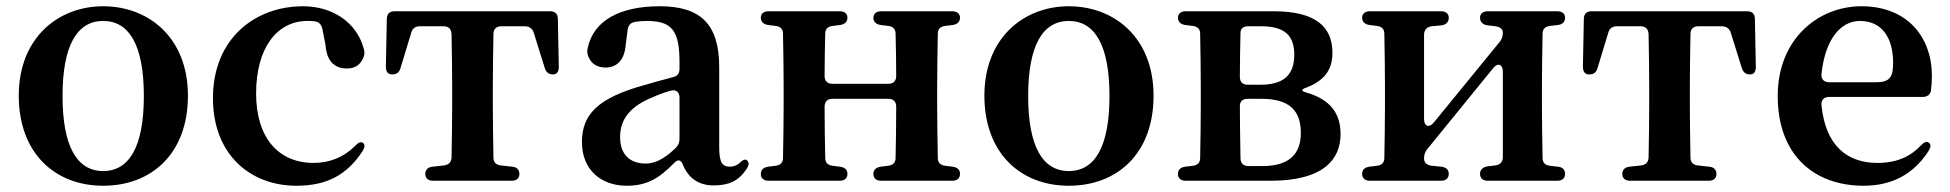

<svg xmlns="http://www.w3.org/2000/svg" viewBox="-20 -571 6236 614"><path d="M310 23C464 23 581 -79 581 -265C581 -451 455 -551 310 -551C166 -551 40 -450 40 -265C40 -82 155 23 310 23ZM180 -264C180 -425 226 -504 310 -504C394 -504 440 -425 440 -264C440 -103 394 -24 310 -24C226 -24 180 -103 180 -264Z M928 23C1027 23 1090 -13 1139 -87C1147 -99 1148 -108 1141 -114C1134 -119 1125 -115 1114 -103C1080 -69 1035 -50 983 -50C870 -50 799 -131 799 -272C799 -418 866 -504 963 -504C971 -504 979 -504 986 -503C1001 -501 1008 -492 1011 -478L1021 -427C1025 -371 1054 -352 1089 -352C1113 -352 1130 -361 1141 -384C1146 -396 1147 -404 1143 -416C1121 -498 1045 -551 949 -551C796 -551 661 -448 661 -257C661 -77 780 23 928 23Z M1217 -510 1214 -358C1214 -341 1221 -333 1234 -333C1248 -333 1257 -339 1261 -354L1295 -466C1299 -481 1309 -487 1323 -487H1398C1414 -487 1423 -479 1424 -462C1425 -409 1426 -342 1426 -296V-232C1426 -187 1425 -121 1424 -67C1423 -52 1415 -44 1400 -42L1364 -38C1349 -37 1340 -28 1340 -15C1340 -1 1349 7 1365 7H1616C1632 7 1641 -1 1641 -15C1641 -29 1632 -37 1617 -38L1581 -42C1566 -44 1558 -52 1558 -68C1557 -121 1556 -187 1556 -232V-296C1556 -342 1557 -409 1558 -462C1558 -478 1567 -487 1583 -487H1658C1672 -487 1683 -480 1687 -466L1722 -354C1726 -340 1735 -333 1748 -333C1761 -333 1767 -341 1767 -358L1764 -510C1764 -527 1755 -535 1739 -535H1242C1226 -535 1217 -527 1217 -510Z M1984 23C2049 23 2088 -1 2134 -48C2148 -63 2157 -61 2164 -44C2181 -2 2214 22 2262 22C2310 22 2342 8 2367 -30C2376 -43 2376 -52 2369 -58C2362 -64 2355 -59 2343 -48C2334 -41 2325 -38 2314 -38C2290 -38 2280 -51 2280 -100V-356C2280 -494 2220 -551 2090 -551C1960 -551 1879 -504 1860 -420C1857 -408 1857 -400 1862 -389C1872 -365 1892 -355 1917 -355C1948 -355 1977 -374 1981 -428L1987 -475C1989 -490 1996 -498 2010 -501C2023 -503 2035 -504 2047 -504C2126 -504 2153 -477 2153 -373V-351C2153 -336 2146 -327 2131 -324C2100 -316 2069 -307 2041 -299C1892 -258 1841 -205 1841 -117C1841 -27 1903 23 1984 23ZM1963 -133C1963 -191 1997 -233 2072 -262C2085 -268 2103 -275 2125 -281C2142 -286 2153 -276 2153 -259V-127C2153 -115 2149 -105 2139 -96C2100 -59 2071 -48 2045 -48C1994 -48 1963 -77 1963 -133Z M2438 7H2665C2681 7 2690 -1 2690 -15C2690 -29 2681 -36 2666 -38L2642 -41C2627 -43 2619 -51 2619 -66C2618 -113 2617 -172 2617 -230C2617 -246 2626 -255 2642 -255H2821C2837 -255 2846 -246 2846 -230C2846 -172 2845 -113 2844 -66C2844 -51 2836 -43 2821 -41L2797 -38C2782 -36 2773 -28 2773 -15C2773 -1 2782 7 2798 7H3025C3041 7 3050 -1 3050 -15C3050 -29 3041 -36 3026 -38L3002 -41C2987 -43 2979 -51 2979 -66C2978 -120 2977 -187 2977 -232V-296C2977 -342 2978 -409 2979 -463C2979 -478 2987 -486 3002 -488L3026 -491C3041 -493 3050 -501 3050 -514C3050 -527 3041 -535 3025 -535H2798C2782 -535 2773 -527 2773 -514C2773 -501 2782 -493 2797 -491L2821 -488C2836 -486 2844 -478 2844 -463C2845 -422 2846 -372 2846 -328C2846 -312 2837 -303 2821 -303H2642C2626 -303 2617 -312 2617 -328C2617 -372 2618 -422 2619 -463C2619 -478 2627 -486 2642 -488L2666 -491C2681 -493 2690 -501 2690 -514C2690 -527 2681 -535 2665 -535H2438C2422 -535 2413 -527 2413 -514C2413 -501 2422 -493 2437 -491L2461 -488C2476 -486 2484 -478 2484 -463C2485 -409 2486 -342 2486 -296V-232C2486 -187 2485 -120 2484 -66C2484 -51 2476 -43 2461 -41L2437 -38C2422 -36 2413 -28 2413 -15C2413 -1 2422 7 2438 7Z M3398 23C3552 23 3669 -79 3669 -265C3669 -451 3543 -551 3398 -551C3254 -551 3128 -450 3128 -265C3128 -82 3243 23 3398 23ZM3268 -264C3268 -425 3314 -504 3398 -504C3482 -504 3528 -425 3528 -264C3528 -103 3482 -24 3398 -24C3314 -24 3268 -103 3268 -264Z M3747 -15C3747 -1 3756 7 3772 7H4044C4213 7 4267 -62 4267 -142C4267 -206 4237 -252 4158 -275C4140 -280 4140 -285 4158 -291C4223 -316 4241 -356 4241 -402C4241 -485 4188 -535 4053 -535H3772C3756 -535 3747 -527 3747 -514C3747 -501 3756 -493 3771 -491L3795 -488C3810 -486 3818 -478 3818 -463C3819 -409 3820 -342 3820 -296V-232C3820 -187 3819 -120 3818 -66C3818 -51 3810 -43 3795 -41L3771 -38C3756 -36 3747 -29 3747 -15ZM3945 -232C3945 -247 3954 -255 3970 -255H4014C4106 -255 4140 -215 4140 -146C4140 -78 4102 -40 4018 -40H3972C3956 -40 3947 -49 3947 -65C3946 -119 3945 -186 3945 -232ZM3945 -325C3945 -373 3946 -424 3947 -466C3947 -480 3956 -487 3972 -487H4013C4090 -487 4119 -456 4119 -396C4119 -332 4086 -300 4010 -300H3970C3954 -300 3945 -309 3945 -325Z M4336 -15C4336 -1 4345 7 4361 7H4588C4604 7 4613 -1 4613 -15C4613 -29 4604 -36 4589 -38L4558 -41C4543 -43 4534 -51 4534 -64C4534 -76 4537 -86 4545 -95L4755 -353C4770 -372 4786 -365 4786 -342V-68C4786 -53 4777 -44 4762 -42L4737 -39C4722 -37 4713 -28 4713 -15C4713 -1 4722 7 4738 7H4960C4976 7 4985 -1 4985 -15C4985 -29 4976 -37 4961 -38L4936 -41C4921 -43 4913 -51 4913 -66C4912 -120 4911 -187 4911 -232V-296C4911 -342 4912 -408 4913 -463C4913 -478 4921 -486 4936 -488L4961 -491C4976 -492 4985 -501 4985 -514C4985 -527 4976 -535 4960 -535H4738C4722 -535 4713 -527 4713 -514C4713 -501 4722 -492 4737 -490L4762 -487C4777 -485 4786 -478 4786 -467C4786 -455 4783 -445 4775 -436L4565 -179C4550 -161 4534 -167 4534 -190V-460C4534 -475 4543 -485 4558 -487L4590 -490C4605 -492 4613 -501 4613 -514C4613 -527 4604 -535 4588 -535H4361C4345 -535 4336 -527 4336 -514C4336 -501 4345 -493 4360 -491L4384 -488C4399 -486 4407 -478 4407 -463C4408 -409 4409 -342 4409 -296V-232C4409 -187 4408 -120 4407 -66C4407 -51 4399 -43 4384 -41L4360 -38C4345 -36 4336 -29 4336 -15Z M5045 -510 5042 -358C5042 -341 5049 -333 5062 -333C5076 -333 5085 -339 5089 -354L5123 -466C5127 -481 5137 -487 5151 -487H5226C5242 -487 5251 -479 5252 -462C5253 -409 5254 -342 5254 -296V-232C5254 -187 5253 -121 5252 -67C5251 -52 5243 -44 5228 -42L5192 -38C5177 -37 5168 -28 5168 -15C5168 -1 5177 7 5193 7H5444C5460 7 5469 -1 5469 -15C5469 -29 5460 -37 5445 -38L5409 -42C5394 -44 5386 -52 5386 -68C5385 -121 5384 -187 5384 -232V-296C5384 -342 5385 -409 5386 -462C5386 -478 5395 -487 5411 -487H5486C5500 -487 5511 -480 5515 -466L5550 -354C5554 -340 5563 -333 5576 -333C5589 -333 5595 -341 5595 -358L5592 -510C5592 -527 5583 -535 5567 -535H5070C5054 -535 5045 -527 5045 -510Z M5940 23C6029 23 6098 -13 6146 -86C6155 -100 6156 -109 6148 -115C6141 -120 6132 -116 6122 -105C6089 -70 6045 -50 5984 -50C5887 -50 5818 -105 5805 -234C5803 -251 5813 -261 5829 -261H6128C6143 -261 6153 -268 6155 -282C6157 -296 6158 -311 6158 -328C6158 -455 6077 -551 5933 -551C5794 -551 5665 -446 5665 -264C5665 -75 5781 23 5940 23ZM5805 -335C5817 -447 5867 -504 5928 -504C5996 -504 6034 -453 6034 -370C6034 -325 6024 -308 5980 -308H5829C5813 -308 5803 -318 5805 -335Z"/></svg>

Font: 寒蝉锦书宋Pro Soft
Style: Regular
Weight: 700
Designer: 寒蝉锦书宋{Warren} 思源宋体{Ryoko NISHIZUKA 西塚涼子 (kana & ideographs); Frank Grießhammer (Latin, Greek & Cyrillic); Wenlong ZHANG 
Foundry: Adobe & ChillType
Version: Version 2.000;Glyphs 3.1.1 (3135)